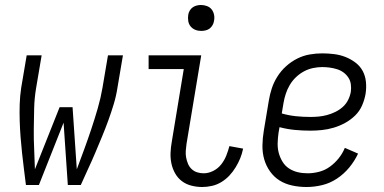

<svg xmlns="http://www.w3.org/2000/svg" viewBox="-20 -742 1540 770"><path d="M84 0Q80 -32 76 -64Q72 -96 68.5 -128Q65 -160 62.5 -192.5Q60 -225 59 -258Q58 -291 59 -324Q60 -357 65 -390L87 -520H147L125 -390Q118 -349 117 -307.5Q116 -266 115.5 -225.5Q115 -185 117 -144Q119 -103 120 -63L219 -312H271L288 -63Q303 -103 318 -144Q333 -185 346.5 -225.5Q360 -266 372 -307.5Q384 -349 391 -390L413 -520H473L451 -390Q446 -357 436 -324Q426 -291 414 -258Q402 -225 388.5 -192.5Q375 -160 361.5 -128Q348 -96 333 -64Q318 -32 304 0H252L235 -250L136 0Z M791 8Q769 8 747.5 2.5Q726 -3 709.5 -15.5Q693 -28 682.5 -46.5Q672 -65 667.5 -86Q663 -107 664 -129.5Q665 -152 669 -174L717 -465H576V-520H787L728 -165Q726 -151 725 -137Q724 -123 726.5 -110Q729 -97 734 -85Q739 -73 748.5 -64Q758 -55 770.5 -51Q783 -47 797 -47Q816 -47 835 -56.5Q854 -66 867 -82.5Q880 -99 887.5 -118Q895 -137 900 -156L955 -146Q951 -126 943.5 -107.5Q936 -89 925 -71Q914 -53 900 -38Q886 -23 868 -12Q850 -1 830 3.5Q810 8 791 8ZM787 -618Q774 -618 763 -622.5Q752 -627 744.5 -636Q737 -645 735 -657.5Q733 -670 735 -683Q736 -691 741 -699.5Q746 -708 753.5 -713Q761 -718 769.5 -720Q778 -722 786 -722Q799 -722 810.5 -717.5Q822 -713 829 -704Q836 -695 838.5 -682.5Q841 -670 838 -657Q837 -649 832 -640.5Q827 -632 820 -627Q813 -622 804 -620Q795 -618 787 -618Z M1209 8Q1180 8 1152 2Q1124 -4 1101.5 -18Q1079 -32 1063 -54.5Q1047 -77 1039.5 -103.5Q1032 -130 1032.5 -159Q1033 -188 1038 -218L1058 -338Q1062 -363 1070 -387.5Q1078 -412 1092.5 -435Q1107 -458 1127.5 -476.5Q1148 -495 1172 -507Q1196 -519 1221.5 -523.5Q1247 -528 1272 -528Q1296 -528 1320 -525Q1344 -522 1365.5 -513.5Q1387 -505 1405.5 -491Q1424 -477 1434.5 -457.5Q1445 -438 1447.5 -414Q1450 -390 1446 -365Q1442 -342 1432 -319Q1422 -296 1404 -278.5Q1386 -261 1364 -249Q1342 -237 1318.5 -230Q1295 -223 1271.5 -220.5Q1248 -218 1225 -218Q1193 -218 1162 -221Q1131 -224 1101 -232L1097 -209Q1094 -188 1093.5 -167.5Q1093 -147 1098 -128.5Q1103 -110 1113 -93.5Q1123 -77 1139 -66.5Q1155 -56 1174 -51.5Q1193 -47 1214 -47Q1236 -47 1259.5 -53Q1283 -59 1303 -73.5Q1323 -88 1338.5 -107.5Q1354 -127 1363 -149L1416 -126Q1402 -96 1380.5 -70Q1359 -44 1331 -25.5Q1303 -7 1271.5 0.5Q1240 8 1209 8ZM1225 -273Q1241 -273 1257.5 -274.5Q1274 -276 1291 -280.5Q1308 -285 1324.5 -293Q1341 -301 1354.5 -313Q1368 -325 1376 -341Q1384 -357 1387 -374Q1389 -389 1387 -404Q1385 -419 1377 -431Q1369 -443 1357.5 -451.5Q1346 -460 1331.5 -464.5Q1317 -469 1302 -471Q1287 -473 1272 -473Q1254 -473 1235 -469Q1216 -465 1198.5 -455.5Q1181 -446 1166.5 -432Q1152 -418 1142 -401Q1132 -384 1126 -365.5Q1120 -347 1117 -329L1110 -287Q1138 -279 1166.5 -276Q1195 -273 1225 -273Z"/></svg>

Font: Iosevka Term Curly Light
Style: Italic
Weight: 300
Italic angle: -9°
Designer: Belleve Invis
Foundry: Belleve Invis
Version: Version 32.3.0